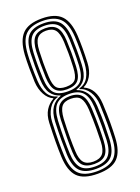

<svg xmlns="http://www.w3.org/2000/svg" viewBox="-153 -874 690 947"><g transform="rotate(-20 191.5 -400.0)"><path d="M191 7.2Q117 7.2 85 -25.9Q53 -59 49.8 -133Q48.2 -170 48.5 -213.1Q48.8 -256.2 51 -310.5Q52.8 -350 68.8 -375.8Q84.8 -401.5 110.8 -415.8V-418.2Q86.2 -428.8 70.4 -457.5Q54.5 -486.2 52.2 -525.5Q50.8 -559 50.6 -597.1Q50.5 -635.2 52.2 -667Q57.2 -741.5 89.4 -774.4Q121.5 -807.2 191 -807.2Q261.5 -807.2 293.2 -774Q325 -740.8 329.5 -667Q333 -605.2 329.5 -525.2Q327.5 -484 311.1 -456.2Q294.8 -428.5 271 -418.2V-415.8Q326.5 -391.8 331.2 -310Q334.2 -252.5 334 -209.6Q333.8 -166.8 332 -132.5Q329 -59.5 297 -26.1Q265 7.2 191 7.2ZM191 -5.5Q255.8 -5.5 285.1 -35.1Q314.5 -64.8 317.2 -133.2Q318.8 -166.8 318.8 -207.9Q318.8 -249 316.5 -309Q314.5 -350 295.9 -379.1Q277.2 -408.2 248.2 -415.8V-419Q281 -428.5 296.6 -455.9Q312.2 -483.2 315 -526Q318.8 -597 315 -666.2Q310.8 -737.2 280.6 -765.9Q250.5 -794.5 191 -794.5Q130.2 -794.5 100.8 -765.5Q71.2 -736.5 67 -665.8Q65.2 -637 65.2 -602Q65.2 -567 67.2 -526Q69.8 -483 85.1 -455.8Q100.5 -428.5 133.8 -419V-415.8Q104.5 -408.2 86 -378.9Q67.5 -349.5 65.8 -310Q63.2 -252 63.1 -209.2Q63 -166.5 64.5 -134.5Q67.2 -66.2 96 -35.9Q124.8 -5.5 191 -5.5ZM191 -18.2Q134.2 -18.2 108.1 -44.9Q82 -71.5 79.2 -134.2Q78 -167.2 78 -211.1Q78 -255 80.2 -307.8Q82.8 -353.8 100.8 -380Q118.8 -406.2 149 -416.5V-418.8Q119 -427.5 101.5 -452.1Q84 -476.8 81.8 -526.8Q80.2 -566 80.4 -600.2Q80.5 -634.5 81.8 -665Q84.8 -727 109.9 -754.4Q135 -781.8 191 -781.8Q248.2 -781.8 272.8 -753.8Q297.2 -725.8 300 -665Q301.5 -632.5 301.6 -600.5Q301.8 -568.5 300 -526.5Q298 -478.5 281.2 -453.4Q264.5 -428.2 233 -418.8V-416.5Q262.5 -406.5 280.9 -380.5Q299.2 -354.5 301.8 -308Q305 -249 304.5 -207.8Q304 -166.5 302.5 -134.2Q299.8 -72.2 274.1 -45.2Q248.5 -18.2 191 -18.2ZM191 -425Q240.8 -425 261.8 -448.5Q282.8 -472 285.5 -527Q287.2 -565.8 287 -598.9Q286.8 -632 285.5 -662.8Q282.8 -719.8 260.9 -744.4Q239 -769 191 -769Q142.5 -769 120.9 -744.4Q99.2 -719.8 96.5 -662.8Q95 -631.2 95 -599.6Q95 -568 96.8 -527Q99.2 -472.8 120 -448.9Q140.8 -425 191 -425ZM191 -436Q151.2 -436 132.4 -456Q113.5 -476 111.2 -527.8Q109.8 -564.5 109.9 -599.6Q110 -634.8 111.2 -662.8Q113.8 -713 132.2 -734.6Q150.8 -756.2 191 -756.2Q231.2 -756.2 249.8 -734.4Q268.2 -712.5 270.5 -662.8Q272 -631.8 272.1 -600.2Q272.2 -568.8 270.5 -527.8Q268.5 -477.5 250.4 -456.8Q232.2 -436 191 -436ZM191 -449.2Q226.5 -449.2 240.1 -466Q253.8 -482.8 255.8 -528.2Q257.8 -574.2 257.5 -601.9Q257.2 -629.5 255.8 -661.5Q253.5 -706.5 238.4 -725Q223.2 -743.5 191 -743.5Q158.2 -743.5 143.2 -724.6Q128.2 -705.8 126.2 -662Q124.8 -629.8 124.6 -599.5Q124.5 -569.2 126.2 -527.8Q128 -482.5 142 -465.9Q156 -449.2 191 -449.2ZM191 -31Q242 -31 263.8 -55.9Q285.5 -80.8 287.8 -135Q289 -165 289.1 -206.8Q289.2 -248.5 286.8 -308Q283.8 -362.8 261.1 -387Q238.5 -411.2 191 -411.2Q143.5 -411.2 121 -386.9Q98.5 -362.5 95.2 -306.5Q92.8 -257 92.6 -213Q92.5 -169 94.2 -134.8Q96.2 -82 117.5 -56.5Q138.8 -31 191 -31ZM191 -43.8Q149.2 -43.8 130.1 -65Q111 -86.2 108.8 -136.2Q107.5 -164.8 107.8 -210.1Q108 -255.5 109.8 -305.8Q112 -358.2 132.2 -379.1Q152.5 -400 191 -400Q232.5 -400 251.1 -377.8Q269.8 -355.5 272.2 -305.8Q275 -252 274.8 -209.1Q274.5 -166.2 273 -136.5Q270.8 -86.5 252 -65.1Q233.2 -43.8 191 -43.8ZM191 -56.5Q225 -56.5 240.8 -74.9Q256.5 -93.2 258.2 -136Q259.2 -161.2 259.5 -204.8Q259.8 -248.2 257.2 -305Q254.5 -349.2 240 -367.8Q225.5 -386.2 191 -386.2Q157 -386.2 142.4 -368Q127.8 -349.8 124.8 -305.5Q122.2 -251.5 122.2 -208.5Q122.2 -165.5 123.8 -135.5Q125.5 -93.5 141 -75Q156.5 -56.5 191 -56.5Z"/></g></svg>

Font: Big Shoulders Inline Display Medium
Style: Regular
Weight: 500
Designer: Patric King
Foundry: XO Type Co
Version: Version 1.000